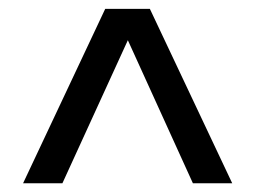

<svg xmlns="http://www.w3.org/2000/svg" viewBox="-20 -546 578 434"><path d="M32.2 -131.8 217.8 -525.9H318.8L504.9 -131.8H416L269 -455.1L121.1 -131.8Z"/></svg>

Font: Trueno
Style: Regular
Weight: 400
Designer: Julieta Ulanovsky
Foundry: Julieta Ulanovsky
Version: Version 3.001b | FøM Fix